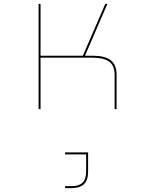

<svg xmlns="http://www.w3.org/2000/svg" viewBox="-20 -650 786 985"><path d="M188 -90H178V-630H188V-364H405L520 -630H531L416 -364H457Q518 -364 548 -341Q578 -318 578 -266V-90H568V-266Q568 -314 540 -334Q512 -354 457 -354H188ZM432 132V229Q432 275 410.5 295Q389 315 349 315H314V305H349Q385 305 403.5 287Q422 269 422 229V142H314V132Z"/></svg>

Font: Bungee Hairline
Style: Regular
Weight: 400
Designer: David Jonathan Ross
Foundry: David Jonathan Ross
Version: Version 1.000;PS 1.0;hotconv 1.0.72;makeotf.lib2.5.5900